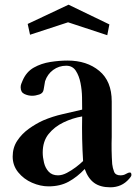

<svg xmlns="http://www.w3.org/2000/svg" viewBox="-20 -792 584 818"><path d="M334 -106Q322 -94 303.5 -80Q285 -66 265 -55.5Q245 -45 227 -45Q202 -45 187.5 -60.5Q173 -76 167.5 -99Q162 -122 162 -142Q162 -190 187 -221Q212 -252 250.5 -270.5Q289 -289 330 -296Q329 -248 330 -200.5Q331 -153 334 -106ZM540 -47Q540 -49 539 -53Q538 -57 534 -57Q526 -57 516.5 -51Q507 -45 493 -45Q472 -45 466 -60.5Q460 -76 458 -93Q456 -122 455.5 -151.5Q455 -181 456 -209V-360Q456 -446 403 -490Q350 -534 268 -534Q233 -534 194.5 -528Q156 -522 124 -504Q92 -486 76 -448Q73 -441 70.5 -434.5Q68 -428 68 -420Q68 -399 84 -391.5Q100 -384 117 -384Q131 -384 147.5 -389.5Q164 -395 166 -411Q168 -420 169 -428.5Q170 -437 172 -446Q182 -476 206.5 -494Q231 -512 262 -512Q289 -512 303 -490.5Q317 -469 323 -438.5Q329 -408 329.5 -377.5Q330 -347 330 -329V-325Q288 -315 246 -305.5Q204 -296 164 -279Q133 -265 103 -243.5Q73 -222 53.5 -192.5Q34 -163 34 -125Q34 -87 57.5 -58Q81 -29 116.5 -13.5Q152 2 187 2Q236 2 272.5 -18Q309 -38 341 -72Q355 -32 381 -13Q407 6 450 6Q499 6 530 -30Q533 -33 536.5 -38Q540 -43 540 -47ZM446 -688 272 -772 98 -690 108 -644 270 -697 437 -642Z"/></svg>

Font: UoqMunThenKhung
Style: Regular
Weight: 400
Designer: Font-Kai, 金井和夫, 宇文滿月
Foundry: Kazuo Kanai, Moonlit Owen
Version: Version 1.197